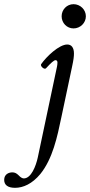

<svg xmlns="http://www.w3.org/2000/svg" viewBox="-173 -629 431 919"><path d="M179 -493C211 -493 238 -519 238 -551C238 -583 211 -609 179 -609C147 -609 122 -583 122 -551C122 -519 147 -493 179 -493ZM-101 270C-62 270 -19 251 20 204C79 131 101 27 121 -69L172 -310C179 -342 181 -359 181 -373C181 -401 169 -416 149 -416C110 -416 50 -359 24 -322C18 -313 39 -294 47 -302C71 -328 85 -341 93 -341C99 -341 102 -336 102 -330C102 -323 101 -317 100 -311L8 124C-1 166 -24 225 -59 225C-65 225 -74 221 -84 210C-94 200 -103 196 -114 196C-131 196 -153 205 -153 232C-153 256 -136 270 -101 270Z"/></svg>

Font: Junicode Two Beta SemiCondensed Medium
Style: Italic
Weight: 500
Width: 4
Italic angle: -10°
Version: Version 1.063